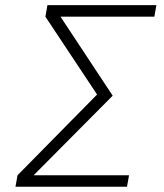

<svg xmlns="http://www.w3.org/2000/svg" viewBox="-20 -713 626 733"><path d="M39.1 0 46.9 -43.9 350.6 -352.1 153.3 -649.4 161.1 -693.4H577.1L569.3 -649.4H210.9L410.2 -347.7L108.4 -43.9H472.7L464.8 0Z"/></svg>

Font: CaskaydiaCove NFP ExtraLight
Style: Italic
Weight: 200
Italic angle: -10°
Designer: Aaron Bell
Foundry: Saja Typeworks
Version: Version 2111.001; VTT 6.35;Nerd Fonts 3.1.1